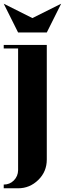

<svg xmlns="http://www.w3.org/2000/svg" viewBox="-20 -702 348 1030"><path d="M0 -682.1 153.8 -605 308.1 -682.1 231 -527.8H77.1ZM0 288.1Q32.2 288.1 54.2 266.1Q76.7 243.2 77.1 210.9V-441.9H0V-460.9H231V153.8Q231 218.8 185.5 263.2Q139.6 308.1 77.1 308.1H0Z"/></svg>

Font: Hjet
Style: Regular
Weight: 400
Designer: T. Christopher White
Version: Version 1.2